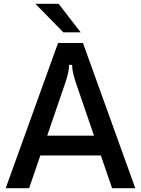

<svg xmlns="http://www.w3.org/2000/svg" viewBox="-20 -989 742 1009"><path d="M133 0H10L285 -763H416L691 0H569L510 -172H192ZM228 -276H474L377 -559Q368 -588 363.5 -608Q359 -628 359 -648H343Q343 -628 338.5 -608Q334 -588 325 -559ZM288 -969 404 -819H313L166 -969Z"/></svg>

Font: Open Sauce Sans Medium
Style: Regular
Weight: 500
Designer: Alfredo Marco Pradil
Foundry: Creative Sauce Fz LLC
Version: Version 1.477